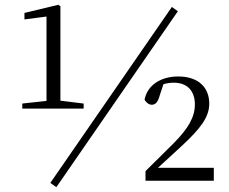

<svg xmlns="http://www.w3.org/2000/svg" viewBox="-20 -754 954 801"><path d="M215 27 722 -707 697 -725 190 9ZM587 0H872V-54H639L737 -144C818 -219 853 -266 853 -322C853 -386 811 -435 723 -435C654 -435 595 -401 583 -338C590 -326 601 -317 613 -317C628 -317 639 -327 647 -358L662 -403C677 -407 691 -409 705 -409C762 -409 793 -374 793 -318C793 -266 766 -219 706 -158L587 -40ZM174 -301H329V-322L232 -334V-728L223 -734L82 -700V-673L174 -685V-333L73 -322V-301Z"/></svg>

Font: Noto Serif CJK SC Light
Style: Regular
Weight: 300
Designer: Ryoko NISHIZUKA 西塚涼子 (kana & ideographs); Frank Grießhammer (Latin, Greek & Cyrillic); Wenlong ZHANG 张文龙 (bopomofo); San
Foundry: Adobe
Version: Version 2.001;hotconv 1.1.0;makeotfexe 2.6.0